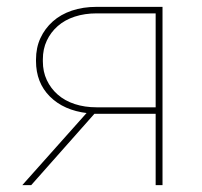

<svg xmlns="http://www.w3.org/2000/svg" viewBox="-20 -540 589 560"><path d="M251 -208H434V0H454V-520H262Q222 -520 189.5 -509Q157 -498 134 -477.5Q111 -457 98 -429Q85 -401 85 -366V-362Q85 -299 125.5 -258.5Q166 -218 235 -210ZM262 -227Q227 -227 198 -236.5Q169 -246 148.5 -264Q128 -282 116.5 -306.5Q105 -331 105 -361V-367Q105 -397 116.5 -421.5Q128 -446 148.5 -464Q169 -482 198 -491.5Q227 -501 262 -501H434V-227ZM242 -221 45 0H71L265 -219Z"/></svg>

Font: Fixel Variable
Style: Regular
Weight: 100
Width: 3
Designer: AlfaBravo + MacPaw
Foundry: Kyrylo Tkachov, Marchela Mozhyna, Serhii Makarenko, Maria Weinstein, Zakhar Kryvoshyya
Version: Version 1.211